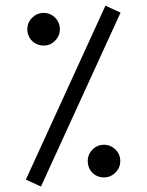

<svg xmlns="http://www.w3.org/2000/svg" viewBox="-20 -664 526 689"><path d="M72.8 -19.5 127 5.4 412.6 -618.7 358.4 -643.6ZM78.1 -559.1C78.1 -525.4 104 -500.5 136.7 -500.5C152.8 -500.5 166.5 -506.3 177.7 -518.1C189 -529.3 194.8 -543 194.8 -559.1C194.8 -575.2 189 -589.4 177.7 -600.6C166.5 -611.8 152.8 -617.7 136.7 -617.7C120.6 -617.7 106.9 -611.8 95.7 -600.6C84 -589.4 78.1 -575.2 78.1 -559.1ZM294.9 -85.9C294.9 -52.2 320.3 -27.3 353 -27.3C369.1 -27.3 382.8 -33.2 394.5 -44.9C405.8 -56.2 411.6 -69.8 411.6 -85.9C411.6 -102.1 405.8 -116.2 394.5 -127.4C382.8 -138.7 369.1 -144.5 353 -144.5C336.9 -144.5 323.2 -138.7 312 -127.4C300.8 -116.2 294.9 -102.1 294.9 -85.9Z"/></svg>

Font: Vazirmatn Light
Style: Regular
Weight: 300
Designer: Saber Rastikerdar
Foundry: Saber Rastikerdar
Version: Version 33.003